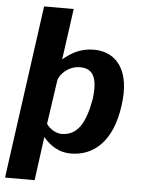

<svg xmlns="http://www.w3.org/2000/svg" viewBox="-59 -769 715 976"><g transform="rotate(5 298.5 -281.0)"><path d="M4 161H155L185 -62C240 4 295 10 327 10C441 10 537 -69 562 -254C589 -437 512 -526 398 -526C325 -526 279 -494 241 -463L277 -723H126ZM270 -85C243 -85 208 -106 193 -130L225 -350C231 -388 279 -431 335 -431C395 -431 429 -395 413 -274C392 -160 357 -85 270 -85Z"/></g></svg>

Font: United Sans
Style: Bold Italic
Weight: 700
Italic angle: -8°
Designer: Pablo Impallari, Rodrigo Fuenzalida (Modified by Dan O. Williams)
Version: Version 1.000;PS 001.000;hotconv 1.0.88;makeotf.lib2.5.64775